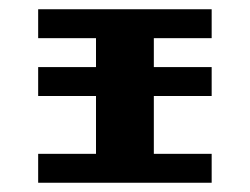

<svg xmlns="http://www.w3.org/2000/svg" viewBox="-20 -395 540 415"><path d="M62.5 -375H437.5V-312.5H312.5V-250H437.5V-187.5H312.5V-62.5H437.5V0H62.5V-62.5H187.5V-187.5H62.5V-250H187.5V-312.5H62.5Z"/></svg>

Font: Half Eighties
Style: Regular
Weight: 400
Monospace: yes
Designer: Jayvee Enaguas (HarvettFox96)
Version: 20191127.01dev02